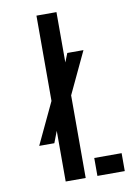

<svg xmlns="http://www.w3.org/2000/svg" viewBox="-89 -856 624 912"><g transform="rotate(-10 223.0 -400.0)"><path d="M58 -188.5 156 -396 227.5 -503 266 -600H344L237.5 -374L160 -264L131 -188.5ZM152.5 0V-800H249V0ZM305.5 0V-86.5H437.5V0Z"/></g></svg>

Font: Big Shoulders Stencil Text Thin SemiBold
Style: Regular
Weight: 600
Version: Version 2.001